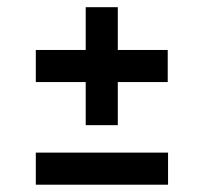

<svg xmlns="http://www.w3.org/2000/svg" viewBox="-20 -506 559 526"><path d="M214.8 -486.3V-369.1H78.1V-281.2H214.8V-163.1H302.7V-281.2H439.5V-369.1H302.7V-486.3ZM78.1 -87.9V0H440.4V-87.9Z"/></svg>

Font: Sen-gleads
Style: Italic
Weight: 400
Designer: Kosal Sen, Philatype
Foundry: Philatype
Version: Version 1.004; ttfautohint (v1.8.3)